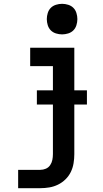

<svg xmlns="http://www.w3.org/2000/svg" viewBox="-20 -770 540 1005"><path d="M191 215H75V119H191Q206 119 220 113Q234 107 242.5 94.5Q251 82 254 67Q257 52 257 37V-223H173V-297H257V-424H138V-520H369V-297H435V-223H369V37Q369 61 365 85Q361 109 350.5 130.5Q340 152 322.5 169Q305 186 283.5 196.5Q262 207 238.5 211Q215 215 191 215ZM305 -590Q289 -590 273 -595Q257 -600 246 -611Q235 -622 230 -638Q225 -654 225 -670Q225 -686 230 -702Q235 -718 246 -729Q257 -740 273 -745Q289 -750 305 -750Q321 -750 337 -745Q353 -740 364 -729Q375 -718 380 -702Q385 -686 385 -670Q385 -654 380 -638Q375 -622 364 -611Q353 -600 337 -595Q321 -590 305 -590Z"/></svg>

Font: Moesevka
Style: Bold
Weight: 700
Monospace: yes
Designer: Belleve Invis
Foundry: Belleve Invis
Version: Version 32.5.0; ttfautohint (v1.8.4)